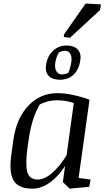

<svg xmlns="http://www.w3.org/2000/svg" viewBox="-20 -1078 605 1108"><path d="M494.6 0 382.3 10.7 342.8 -27.3 355.5 -120.1Q317.4 -60.5 268.1 -24.9Q218.8 10.7 167.5 10.7Q86.9 10.7 59.1 -35.6Q31.2 -82 44.9 -182.1L57.6 -273.9Q75.7 -397 144.3 -468.8Q212.9 -540.5 311.5 -540.5Q351.1 -540.5 399.2 -530.5Q447.3 -520.5 496.6 -502.4L433.6 -51.3L502.9 -41.5ZM138.7 -225.1Q125.5 -131.3 137.2 -86.7Q148.9 -42 197.3 -42Q238.3 -42 282.7 -81.5Q327.1 -121.1 364.3 -182.1L405.8 -483.4Q383.3 -491.2 357.4 -495.4Q331.5 -499.5 308.6 -499.5Q281.7 -499.5 255.6 -492.7Q229.5 -485.8 209.5 -475.1Q189.9 -442.9 174.1 -397.2Q158.2 -351.6 147.9 -289.1ZM245.6 -701.2Q249.5 -730 260.7 -751.5Q272 -772.9 288.1 -787.1Q304.2 -801.3 323.7 -808.3Q343.3 -815.4 363.8 -815.4Q382.3 -815.4 398.4 -810.5Q414.6 -805.7 425.5 -795.7Q436.5 -785.6 441.7 -770Q446.8 -754.4 443.8 -732.4Q439.5 -702.1 428.7 -680.4Q418 -658.7 402.1 -644.8Q386.2 -630.9 366.7 -624.3Q347.2 -617.7 326.2 -617.7Q307.1 -617.7 290.8 -622.6Q274.4 -627.4 263.4 -637.7Q252.4 -647.9 247.6 -663.8Q242.7 -679.7 245.6 -701.2ZM299.3 -716.8Q294.4 -684.6 305.7 -666.5Q316.9 -648.4 335.9 -648.4Q343.8 -648.4 350.6 -649.7Q357.4 -650.9 362.8 -652.8Q368.7 -654.8 374 -657.7Q377.4 -664.1 380.4 -672.9Q382.8 -680.2 385.7 -691.4Q388.7 -702.6 391.1 -716.8Q396.5 -749 386.2 -767.1Q376 -785.2 354 -785.2Q347.7 -785.2 342 -783.7Q336.4 -782.2 331.5 -780.3Q326.2 -778.3 320.8 -775.9Q316.4 -770.5 312.5 -761.7Q309.1 -754.4 305.4 -743.4Q301.8 -732.4 299.3 -716.8ZM350.1 -880.4 474.1 -1057.6 562.5 -1052.7 557.6 -1020.5 383.8 -859.9 347.7 -864.7Z"/></svg>

Font: Noticia Text
Style: Italic
Weight: 400
Italic angle: -8°
Designer: JM Sole
Foundry: JM Sole
Version: Version 1.003